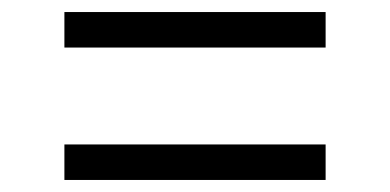

<svg xmlns="http://www.w3.org/2000/svg" viewBox="-20 -431 648 319"><path d="M521 -411V-352H87V-411ZM521 -191V-132H87V-191Z"/></svg>

Font: TikTok Sans 24pt Light
Style: Regular
Weight: 300
Version: Version 4.000